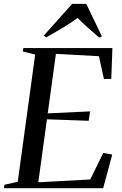

<svg xmlns="http://www.w3.org/2000/svg" viewBox="-36 -998 648 1018"><path d="M-15.5 0 -12.5 -18.5 58 -34 150.5 -709 85 -725 87.5 -743H560L554 -579.5H515L488.5 -700L260.5 -712.5L217 -397L442 -407.5L434 -357.5L213 -365.5L167 -31.5L442.5 -46.5L511.5 -187L559 -178.5L511 0ZM196 -809 346.5 -977.5H421.5L504.5 -804.5L489.5 -799Q460.5 -824 431.5 -849.8Q402.5 -875.5 375.5 -903Q340.5 -877 299 -852.2Q257.5 -827.5 210 -800Z"/></svg>

Font: Merriweather 144pt
Style: Italic
Weight: 400
Italic angle: -7.8°
Version: Version 2.101